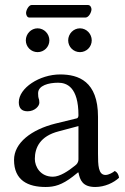

<svg xmlns="http://www.w3.org/2000/svg" viewBox="-20 -736 497 766"><path d="M293 -48C299 -17 310 10 360 10C398 10 434 -7 455 -27C453 -39 449 -48 438 -54C431 -48 414 -38 401 -38C372 -38 371 -77 371 -123V-270C371 -412 293 -439 220 -439C138 -439 55 -385 55 -328C55 -304 67 -292 90 -292C119 -292 137 -313 137 -326C137 -333 136 -340 134 -344C133 -347 132 -353 132 -364C132 -395 174 -406 212 -406C246 -406 293 -389 293 -276C293 -269 290 -265 287 -264L201 -243C105 -219 36 -166 36 -98C36 -16 92 10 162 10C197 10 227 2 271 -32L291 -48ZM293 -233V-101C293 -88 287 -81 279 -75C253 -54 219 -31 191 -31C141 -31 119 -71 119 -102C119 -147 140 -193 214 -212ZM321 -666C334 -666 345 -687 345 -699C345 -705 341 -716 331 -716H106C95 -716 84 -696 84 -684C84 -677 88 -666 97 -666ZM83 -575C83 -549 104 -528 130 -528C156 -528 177 -549 177 -575C177 -601 156 -623 130 -623C104 -623 83 -601 83 -575ZM252 -575C252 -549 273 -528 299 -528C325 -528 346 -549 346 -575C346 -601 325 -623 299 -623C273 -623 252 -601 252 -575Z"/></svg>

Font: Libertinus Serif
Style: Regular
Weight: 400
Designer: Philipp H. Poll, Khaled Hosny
Foundry: Caleb Maclennan
Version: Version 7.050;RELEASE